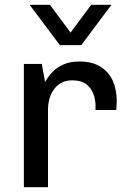

<svg xmlns="http://www.w3.org/2000/svg" viewBox="-20 -776 531 796"><path d="M79 0V-511H153L167 -436Q168 -438 176 -451Q184 -464 200.5 -480.5Q217 -497 243.5 -509Q270 -521 309 -521Q362 -521 396.5 -499.5Q431 -478 447.5 -441Q464 -404 464 -357Q464 -347 463 -336.5Q462 -326 462 -320H376V-339Q376 -361 367.5 -385.5Q359 -410 338 -426.5Q317 -443 279 -443Q251 -443 231.5 -431Q212 -419 200.5 -401Q189 -383 184 -363Q179 -343 179 -326V0ZM442 -756 317 -589H228L103 -756H187L300 -604H245L358 -756Z"/></svg>

Font: Chivo Medium
Style: Regular
Weight: 400
Version: Version 2.002